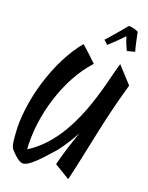

<svg xmlns="http://www.w3.org/2000/svg" viewBox="-151 -1043 958 1245"><g transform="rotate(15 328.5 -421.0)"><path d="M432 110C517 -146 552 -306 657 -578C649 -590 585 -670 565 -698C510 -568 414 -155 125 -8C127 -229 232 -504 399 -655C375 -684 329 -734 302 -762C145 -605 26 -307 26 -82C26 -33 25 -1 41 20C60 45 95 88 123 88C158 88 212 45 311 -50C311 -50 363 -101 426 -197C398 -135 365 -61 331 36ZM638 -800C632 -828 624 -894 620 -930C603 -940 585 -948 556 -952C523 -919 470 -865 425 -824C436 -812 444 -806 451 -796C494 -829 524 -854 557 -883C564 -848 575 -816 584 -791C604 -794 621 -797 638 -800Z"/></g></svg>

Font: Yesteryear
Style: Regular
Weight: 400
Designer: Astigmatic (AOETI)
Foundry: Astigmatic (AOETI)
Version: Version 1.000